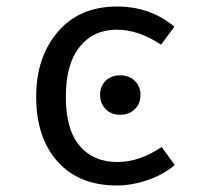

<svg xmlns="http://www.w3.org/2000/svg" viewBox="-20 -558 640 589"><path d="M339 -61Q408 -61 476 -107L516 -52Q483 -23 434 -6Q385 11 339 11Q222 11 156.5 -62.5Q91 -136 91 -261Q91 -383 157.5 -460.5Q224 -538 339 -538Q441 -538 515 -476L474 -421Q405 -467 338 -467Q267 -467 224.5 -414.5Q182 -362 182 -261Q182 -160 224.5 -110.5Q267 -61 339 -61ZM348 -327Q376 -327 393.5 -310Q411 -293 411 -267Q411 -240 393.5 -223Q376 -206 348 -206Q321 -206 304 -223.5Q287 -241 287 -267Q287 -293 304 -310Q321 -327 348 -327Z"/></svg>

Font: Fira Mono
Style: Regular
Weight: 400
Designer: Carrois Corporate & Edenspiekermann AG
Foundry: Carrois Corporate GbR & Edenspiekermann AG
Version: Version 3.206;PS 003.206;hotconv 1.0.70;makeotf.lib2.5.58329